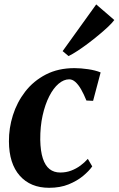

<svg xmlns="http://www.w3.org/2000/svg" viewBox="-20 -862 551 892"><path d="M208 10.5Q121.5 10.5 71.8 -45.8Q22 -102 21.5 -205Q21 -266.5 40 -326.8Q59 -387 97.2 -436.5Q135.5 -486 193 -515.8Q250.5 -545.5 326 -545.5Q355 -545.5 389.2 -540.5Q423.5 -535.5 447.5 -525.5L412.5 -393.5L381.5 -395Q369.5 -424.5 356.8 -446.8Q344 -469 330.2 -481.2Q316.5 -493.5 301.5 -493.5Q276.5 -493.5 252.2 -473Q228 -452.5 208.8 -414.8Q189.5 -377 178 -325.5Q166.5 -274 167 -212.5Q168 -159.5 179 -126Q190 -92.5 210.2 -76.5Q230.5 -60.5 260 -60.5Q287.5 -60.5 311 -69.5Q334.5 -78.5 353.8 -92.8Q373 -107 388 -124L408.5 -89Q393.5 -67.5 365.8 -44.5Q338 -21.5 298.8 -5.5Q259.5 10.5 208 10.5ZM271 -624.5 427 -841.5 511 -769Q501.5 -756 482.8 -738.2Q464 -720.5 440 -700.5Q416 -680.5 390.5 -661.2Q365 -642 341 -626.2Q317 -610.5 298.5 -601.5Z"/></svg>

Font: Merriweather 72pt
Style: Bold Italic
Weight: 700
Italic angle: -7.8°
Version: Version 2.101